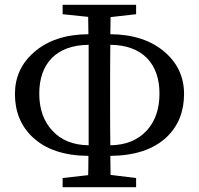

<svg xmlns="http://www.w3.org/2000/svg" viewBox="-20 -766 825 797"><path d="M240 11V-27L346 -39Q347 -65 347 -119Q196 -120 115 -197Q42 -266 42 -376Q42 -480 121 -549Q205 -623 347 -624L346 -696L240 -707V-746H545V-707L439 -695L438 -624Q580 -623 665 -549Q744 -480 744 -376Q744 -266 672 -197Q590 -120 438 -119L439 -40L545 -27V11ZM348 -163Q348 -251 348 -339V-393Q348 -487 348 -580Q249 -579 195 -525Q143 -471 143 -377Q143 -283 196 -225Q251 -164 348 -163ZM438 -163Q534 -164 590 -225Q642 -283 642 -377Q642 -471 590 -525Q536 -579 438 -580Q437 -518 437 -395V-339Q437 -224 438 -163Z"/></svg>

Font: GenRyuMin TW M
Style: Regular
Weight: 500
Version: Version 1.501;PS 1;hotconv 16.6.51;makeotf.lib2.5.65220